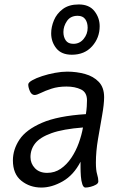

<svg xmlns="http://www.w3.org/2000/svg" viewBox="-20 -829 541 863"><path d="M166 14Q114 14 76 -16.5Q38 -47 38 -108Q38 -157 67.5 -201.5Q97 -246 168.5 -277Q240 -308 366 -316Q369 -334 370 -350.5Q371 -367 371 -378Q371 -414 344 -427Q317 -440 279 -440Q241 -440 212 -430.5Q183 -421 164 -411.5Q145 -402 136 -402Q122 -402 114.5 -419Q107 -436 107 -449Q107 -458 124.5 -468Q142 -478 169.5 -487Q197 -496 227 -501.5Q257 -507 282 -507Q324 -507 362 -496.5Q400 -486 424 -461Q448 -436 448 -392Q448 -361 439 -310.5Q430 -260 420.5 -204Q411 -148 411 -98Q411 -64 416.5 -46Q422 -28 422 -14Q422 -5 411.5 1Q401 7 387.5 10.5Q374 14 364 14Q355 14 350 -1Q345 -16 343.5 -37Q342 -58 342 -76V-102Q311 -42 262 -14Q213 14 166 14ZM192 -52Q226 -52 253 -70.5Q280 -89 300.5 -119.5Q321 -150 334 -186Q347 -222 353 -256Q263 -249 211.5 -230.5Q160 -212 138.5 -185Q117 -158 117 -123Q117 -94 137 -73Q157 -52 192 -52ZM303 -583Q256 -583 233 -612Q210 -641 210 -679Q210 -708 222.5 -738Q235 -768 262.5 -788.5Q290 -809 334 -809Q381 -809 404.5 -779Q428 -749 428 -711Q428 -659 394 -621Q360 -583 303 -583ZM310 -632Q338 -632 356 -654Q374 -676 374 -704Q374 -728 363 -743Q352 -758 329 -758Q297 -758 281 -734.5Q265 -711 265 -685Q265 -663 275.5 -647.5Q286 -632 310 -632Z"/></svg>

Font: Kite One
Style: Regular
Weight: 400
Designer: Eduardo Rodriguez Tunni
Foundry: Eduardo Rodriguez Tunni
Version: Version 1.002; ttfautohint (v1.8.4.7-5d5b);gftools[0.9.23]